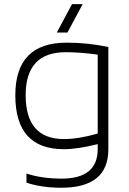

<svg xmlns="http://www.w3.org/2000/svg" viewBox="-20 -718 620 924"><path d="M450.2 -455.1Q364.7 -466.8 296.4 -466.8Q103.5 -466.8 103.5 -260.3Q103.5 -48.8 287.6 -48.8Q357.9 -48.8 450.2 -75.2ZM501.5 0Q501.5 185.5 275.4 185.5Q180.7 185.5 107.4 161.1V117.2Q182.1 141.6 276.4 141.6Q450.2 141.6 450.2 0V-24.4Q353.5 0 287.1 0Q53.7 0 53.7 -259.3Q53.7 -512.7 300.3 -512.7Q404.3 -512.7 501.5 -491.7ZM377.9 -698.2 304.7 -561.5H253.4L326.7 -698.2Z"/></svg>

Font: Sansation Light
Style: Light
Weight: 300
Designer: Bernd Montag
Version: Version 1.301